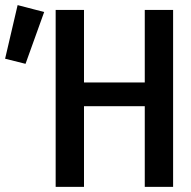

<svg xmlns="http://www.w3.org/2000/svg" viewBox="-168 -732 748 752"><path d="M50 0V-693H161V-409H399V-693H510V0H399V-316H161V0ZM-68 -482 -148 -502 -99 -712 5 -685Z"/></svg>

Font: Ubuntu Sans Mono Medium
Style: Regular
Weight: 500
Monospace: yes
Designer: Dalton Maag Ltd
Foundry: Dalton Maag Ltd
Version: Version 1.006